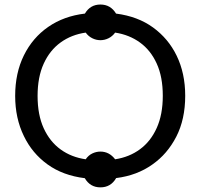

<svg xmlns="http://www.w3.org/2000/svg" viewBox="-20 -782 885 848"><path d="M423.5 45.5Q378 45.5 354.5 5Q257.5 -7 189.8 -56Q122 -105 85.5 -181Q47 -259.5 47 -358.5Q47 -459.5 85.5 -537.5Q124 -615.5 193 -663.2Q262 -711 355 -722Q378.5 -762 423.5 -762Q468.5 -762 492.5 -722Q589 -709.5 656.2 -660.5Q723.5 -611.5 760 -536.5Q798 -458.5 798 -359Q798 -255 758.5 -178.2Q719 -101.5 653 -55.5Q585 -7 493 4.5Q469.5 45.5 423.5 45.5ZM488.5 -78.5Q551 -88 598.2 -122.8Q645.5 -157.5 672.2 -216.8Q699 -276 699 -359Q699 -442.5 672.2 -501.2Q645.5 -560 598.2 -594.2Q551 -628.5 488.5 -638Q476.5 -621.5 459.2 -613Q442 -604.5 423.5 -604.5Q405 -604.5 387.8 -613Q370.5 -621.5 358.5 -638Q295.5 -629 247.8 -594.5Q200 -560 173 -500.8Q146 -441.5 146 -358.5Q146 -274.5 173.2 -215.2Q200.5 -156 248 -121.8Q295.5 -87.5 358.5 -78.5Q370 -95.5 387.2 -104Q404.5 -112.5 423.5 -112.5Q462.5 -112.5 488.5 -78.5Z"/></svg>

Font: Verano Sans
Style: Regular
Weight: 400
Designer: Lukasz Dziedzic with Adam Twardoch and Botio Nikoltchev
Foundry: tyPoland Lukasz Dziedzic
Version: Version 3.001;December 28, 2019;FontCreator 12.0.0.2547 64-b